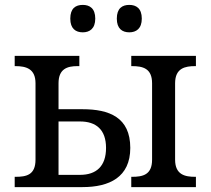

<svg xmlns="http://www.w3.org/2000/svg" viewBox="-20 -764 860 784"><path d="M508 -632C536 -632 559 -647 559 -688C559 -730 536 -744 508 -744C479 -744 457 -730 457 -688C457 -647 479 -632 508 -632ZM318 -632C346 -632 369 -647 369 -688C369 -730 346 -744 318 -744C289 -744 267 -730 267 -688C267 -647 289 -632 318 -632ZM516 0H780V-42H777C736 -42 695 -50 695 -112V-424C695 -486 736 -494 777 -494H780V-536H516V-494H519C563 -494 601 -485 601 -424V-112C601 -50 563 -42 519 -42H516ZM40 0H317C426 0 512 -40 512 -160C512 -285 426 -318 317 -318H219V-424C219 -483 255 -494 296 -494H304V-536H40V-494H43C87 -494 125 -483 125 -424V-112C125 -49 87 -42 43 -42H40ZM219 -50V-268H307C372 -268 413 -235 413 -160C413 -85 373 -50 307 -50Z"/></svg>

Font: Noto Serif
Style: Regular
Weight: 400
Designer: Monotype Design Team
Foundry: Monotype Imaging Inc.
Version: Version 2.015